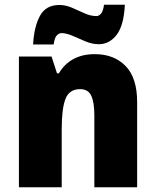

<svg xmlns="http://www.w3.org/2000/svg" viewBox="-20 -792 658 812"><path d="M381 -563Q462 -563 511 -513Q560 -463 560 -360V0H379V-304Q379 -359 366 -387Q353 -415 319 -415Q273 -415 257 -374Q241 -333 241 -246V0H60V-553H198L221 -482H229Q252 -521 290 -542Q328 -563 381 -563ZM120 -604Q124 -679 149 -725Q174 -771 231 -771Q257 -771 284 -759.5Q311 -748 337 -736Q363 -724 388 -724Q398 -724 407 -734Q416 -744 420 -772H508Q504 -685 473.5 -645Q443 -605 398 -605Q370 -605 341.5 -617Q313 -629 287 -640.5Q261 -652 239 -652Q231 -652 221 -643Q211 -634 207 -604Z"/></svg>

Font: Noto Sans Sinhala UI SemiCondensed Black
Style: Regular
Weight: 900
Width: 4
Designer: Jelle Bosma - Monotype Design Team
Foundry: Monotype Imaging Inc.
Version: Version 2.006; ttfautohint (v1.8.4.7-5d5b)